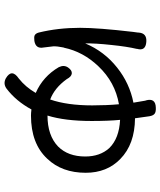

<svg xmlns="http://www.w3.org/2000/svg" viewBox="50 -697 709 849"><g transform="rotate(90 404.5 -272.5)"><path d="M326 56Q282 30 327 -1Q365 -31 391 -76Q318 -108 277 -178Q266 -201 278.5 -219Q291 -237 305 -235.5Q319 -234 330 -213Q369 -159 420 -140Q446 -215 446 -326Q446 -389 441 -444Q343 -427 273 -353Q209 -286 191 -201L190 -199Q184 -170 185 -153Q186 -143 190 -111Q197 -76 161 -70Q144 -68 137 -71Q128 -75 124 -89Q103 -175 103 -272Q103 -352 121 -506Q123 -522 124 -528Q124 -529 124 -530Q126 -568 165 -565Q207 -562 196 -524Q196 -523 196 -522Q186 -480 179 -412Q171 -339 172 -295Q207 -379 279 -436Q348 -491 434 -508Q429 -541 425 -561Q425 -562 424 -563Q412 -606 456 -607Q474 -608 482.5 -602Q491 -596 494 -579Q498 -555 503 -515Q618 -514 683 -450Q744 -391 744 -297Q744 -192 682 -127Q615 -55 491 -55Q480 -55 464 -57Q427 11 372 53Q350 69 326 56ZM491 -128Q579 -128 628 -175Q672 -219 672 -295Q672 -360 635 -401Q592 -445 510 -449Q515 -399 515 -323Q515 -205 491 -128Z"/></g></svg>

Font: GenSenRounded TW R
Style: Regular
Weight: 400
Version: Version 1.501;PS 1;hotconv 16.6.51;makeotf.lib2.5.65220